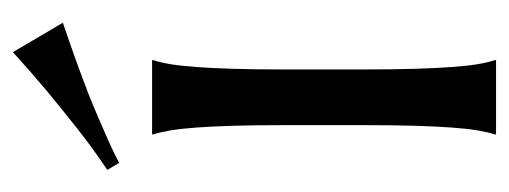

<svg xmlns="http://www.w3.org/2000/svg" viewBox="-262 -515 777 293"><g transform="rotate(-90 126.5 -368.5)"><path d="M82 -324.2Q82 -368.2 81.1 -400.6Q80.1 -433.1 78.4 -456.8Q76.7 -480.5 74 -496.6Q71.3 -512.7 67.9 -522.9V-524.9H181.2V-522.9Q177.7 -512.7 175 -496.6Q172.4 -480.5 170.7 -456.8Q168.9 -433.1 168 -400.6Q167 -368.2 167 -324.2V-201.2Q167 -157.2 168 -124.5Q168.9 -91.8 170.7 -68.1Q172.4 -44.4 175 -28.3Q177.7 -12.2 181.2 -2V0H67.9V-2Q71.3 -12.2 74 -28.3Q76.7 -44.4 78.4 -68.1Q80.1 -91.8 81.1 -124.5Q82 -157.2 82 -201.2ZM238.3 -661.1Q202.1 -648.9 165 -635.3Q148.9 -629.4 131.3 -622.6Q113.8 -615.7 95.7 -607.9Q77.6 -600.1 59.3 -592Q41 -584 24.4 -575.2L13.7 -593.3Q45.4 -614.3 76.9 -639.2Q108.4 -664.1 134.8 -686Q165 -711.4 193.4 -737.3Z"/></g></svg>

Font: Marcellus SC
Style: Regular
Weight: 400
Designer: Astigmatic (AOETI)
Foundry: Astigmatic (AOETI)
Version: Version 1.001